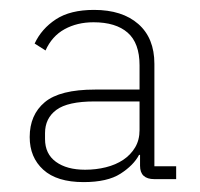

<svg xmlns="http://www.w3.org/2000/svg" viewBox="-20 -724 404 388"><path d="M292 -362Q263 -362 263 -389V-411H261Q250 -390 223.5 -373Q197 -356 149 -356Q95 -356 67.5 -381Q40 -406 40 -447Q40 -492 70.5 -517.5Q101 -543 172 -543H262V-592Q262 -637 238 -658Q214 -679 169 -679Q136 -679 110.5 -665Q85 -651 72 -622L50 -636Q64 -666 93 -685Q122 -704 170 -704Q227 -704 259.5 -675.5Q292 -647 292 -595V-388H336V-362ZM152 -381Q174 -381 194 -386Q214 -391 229 -401Q244 -411 253 -426Q262 -441 262 -461V-519H171Q117 -519 94 -502Q71 -485 71 -455V-443Q71 -413 93 -397Q115 -381 152 -381Z"/></svg>

Font: IBM Plex Sans Thai ExtLt
Style: Regular
Weight: 200
Designer: Mike Abbink, Paul van der Laan, Pieter van Rosmalen, Ben Mitchell, Mark Frömberg
Foundry: Bold Monday
Version: Version 1.2